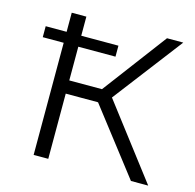

<svg xmlns="http://www.w3.org/2000/svg" viewBox="-103 -806 929 913"><g transform="rotate(15 362.0 -350.0)"><path d="M212 -386V-552H395V-606H212V-700H140V-606H37V-552H140V0H212V-321H371L619 0H704L429 -360L689 -700H609L373 -386Z"/></g></svg>

Font: Montserrat Z
Style: Regular
Weight: 400
Designer: Julieta Ulanovsky
Foundry: Julieta Ulanovsky
Version: Version 8.000